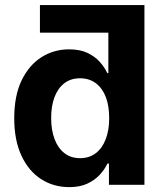

<svg xmlns="http://www.w3.org/2000/svg" viewBox="-20 -748 665 777"><path d="M490.7 -615.7H141.6V-727.5H564.5ZM260.3 9.3Q196.8 9.3 146.2 -23.2Q95.7 -55.7 66.7 -118.2Q37.6 -180.7 37.6 -269.5Q37.6 -360.8 67.6 -422.9Q97.7 -484.9 147.9 -516.6Q198.2 -548.3 259.3 -548.3Q303.7 -548.3 334 -533.9Q364.3 -519.5 384 -497.3Q403.8 -475.1 414.1 -452.1H418.5V-727.5H564.5V0H420.9V-85.9H414.6Q403.8 -62.5 383.8 -40.8Q363.8 -19 333.5 -4.9Q303.2 9.3 260.3 9.3ZM304.2 -107.9Q341.3 -107.9 367.7 -128.2Q394 -148.4 408 -185.1Q421.9 -221.7 421.9 -270Q421.9 -319.3 408.2 -355.2Q394.5 -391.1 367.9 -411.1Q341.3 -431.2 304.2 -431.2Q266.1 -431.2 240 -410.9Q213.9 -390.6 200.4 -354.5Q187 -318.4 187 -270Q187 -222.2 200.7 -185.5Q214.4 -148.9 240.5 -128.4Q266.6 -107.9 304.2 -107.9Z"/></svg>

Font: Inter 17pt
Style: Bold
Weight: 700
Version: Version 4.001;git-66647c0bb